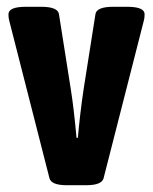

<svg xmlns="http://www.w3.org/2000/svg" viewBox="-20 -545 452 567"><path d="M126 -19 7 -485Q5 -492 5 -503Q5 -525 57 -525H101Q150 -525 154 -504L189 -282Q198 -226 206 -138H210Q216 -208 227 -282L262 -504Q266 -525 315 -525H355Q407 -525 407 -503Q407 -492 405 -485L286 -19Q281 2 234 2H178Q131 2 126 -19Z"/></svg>

Font: Asap Condensed
Style: Bold
Weight: 700
Designer: Pablo Cosgaya
Foundry: Omnibus-Type
Version: Version 1.010; ttfautohint (v1.8)